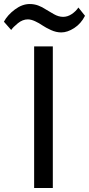

<svg xmlns="http://www.w3.org/2000/svg" viewBox="-86 -944 447 964"><path d="M85.4 0H179.2V-710.9H85.4ZM-66.4 -835 -29.8 -793.5Q-20 -808.1 3.9 -827.4Q27.8 -846.7 53.7 -846.7Q69.8 -846.7 90.1 -837.4Q110.4 -828.1 127.9 -815.9Q143.6 -805.2 169.7 -793.2Q195.8 -781.2 221.7 -781.2Q252.4 -781.2 286.4 -803Q320.3 -824.7 340.8 -864.7L307.6 -906.2Q294.9 -887.2 274.2 -873.3Q253.4 -859.4 231 -859.4Q208 -859.4 184.3 -873Q160.6 -886.7 146 -895.5Q125.5 -909.2 105.5 -916.5Q85.4 -923.8 63 -923.8Q25.4 -923.8 -11.5 -896.2Q-48.3 -868.7 -66.4 -835Z"/></svg>

Font: Roboto Flex
Style: Regular
Weight: 400
Designer: Berlow after Robertson
Foundry: Google
Version: Version 3.200;gftools[0.9.32]